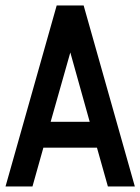

<svg xmlns="http://www.w3.org/2000/svg" viewBox="-20 -676 509 696"><path d="M163.6 -234.4H305.2L234.9 -485.8ZM283.2 -656.2 468.8 0H371.1L331.5 -140.6H137.2L97.7 0H0L185.5 -656.2Z"/></svg>

Font: Lambda
Style: Regular
Weight: 400
Designer: GGBotNet
Version: 0.22